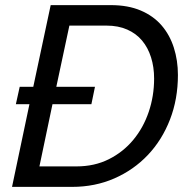

<svg xmlns="http://www.w3.org/2000/svg" viewBox="-20 -730 739 750"><path d="M57 -391H110L178 -710H413Q480 -710 529.5 -689Q579 -668 611 -631Q643 -594 659 -544Q675 -494 675 -437Q675 -343 644 -263Q613 -183 557.5 -124.5Q502 -66 426.5 -33Q351 0 262 0H27L95 -323H42ZM279 -80Q349 -80 405 -108Q461 -136 500.5 -183.5Q540 -231 561 -293Q582 -355 582 -423Q582 -468 570 -506Q558 -544 535 -571.5Q512 -599 477 -614.5Q442 -630 396 -630H251L200 -391H351L337 -323H185L134 -80Z"/></svg>

Font: PTCRaleway Medium
Style: Italic
Weight: 500
Italic angle: -12°
Designer: Matt McInerney, Pablo Impallari, Rodrigo Fuenzalida
Foundry: Matt McInerney, Pablo Impallari, Rodrigo Fuenzalida
Version: Version 3.000g; ttfautohint (v1.5) -l 8 -r 28 -G 28 -x 14 -D